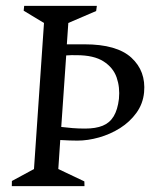

<svg xmlns="http://www.w3.org/2000/svg" viewBox="-20 -632 537 652"><path d="M20.1 0 20.4 -17.4 95.4 -58 129.4 -554 60.4 -595.6 62.1 -612H308.9L306.5 -594.6L212 -554L207 -481.5H267.3Q376.9 -481.5 426.4 -435.9Q475.9 -390.2 469.3 -318.6Q465.6 -279.6 443.3 -248.8Q421 -218 387.8 -197Q354.5 -176.1 316.4 -165.3Q278.2 -154.5 242.9 -154.5Q231.6 -154.5 216.2 -155Q200.7 -155.5 184.6 -156.5L178 -58L266.5 -16L266.9 0ZM268.9 -195.4Q305.2 -195.4 328.8 -205.1Q352.5 -214.7 366 -237Q379.5 -259.3 383.9 -296.4Q387.7 -335.5 376.1 -368.9Q364.5 -402.4 331.6 -423.5Q298.8 -444.6 239.9 -444.6Q231.6 -444.8 222.6 -444.7Q213.7 -444.6 204.8 -443.8L188 -200.9Q206.3 -198.6 226.5 -197Q246.8 -195.4 268.9 -195.4Z"/></svg>

Font: Ancizar Serif Light
Style: Italic
Weight: 300
Italic angle: -4°
Designer: Cesar Puertas, Viviana Monsalve, Julian Moncada, Julian Prieto, Jose Castro, Felipe Aragon, Mariel Hernandez, Sara Alarc
Version: Version 8.100